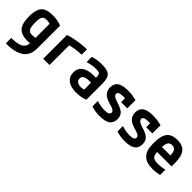

<svg xmlns="http://www.w3.org/2000/svg" viewBox="146 -1509 2708 2708"><g transform="rotate(45 1500.0 -155.0)"><path d="M76 111Q204 111 260.5 76.5Q317 42 317 -36V-467L345 -402Q316 -413 294 -418Q272 -423 251 -423Q216 -423 196.5 -410Q177 -397 168.5 -366.5Q160 -336 160 -282Q160 -222 169 -187.5Q178 -153 198.5 -139Q219 -125 257 -125Q277 -125 298.5 -129Q320 -133 349 -141L380 -33Q354 -27 326 -23.5Q298 -20 266 -20Q184 -20 133.5 -46.5Q83 -73 60.5 -131Q38 -189 38 -284Q38 -374 60 -428Q82 -482 132.5 -506Q183 -530 267 -530Q368 -530 440 -498V-44Q440 91 351 155.5Q262 220 76 220Z M602 -475Q655 -492 715 -504Q775 -516 834.5 -523Q894 -530 945 -530V-423Q881 -423 812.5 -411.5Q744 -400 696 -382L727 -440V0H602Z M1265 10Q1157 10 1097.5 -36Q1038 -82 1038 -165Q1038 -249 1099.5 -293Q1161 -337 1278 -337H1379V-238H1280Q1161 -238 1161 -166Q1161 -131 1187 -111.5Q1213 -92 1260 -92Q1287 -92 1309.5 -99Q1332 -106 1350 -119L1318 -53V-337Q1318 -376 1312 -395Q1306 -414 1288 -420Q1270 -426 1233 -426Q1207 -426 1183 -424Q1159 -422 1131.5 -416Q1104 -410 1068 -399V-503Q1103 -516 1149 -523Q1195 -530 1246 -530Q1321 -530 1363.5 -513Q1406 -496 1423.5 -454.5Q1441 -413 1441 -340V-22Q1407 -7 1359.5 1.5Q1312 10 1265 10Z M1733 10Q1688 10 1648 3.5Q1608 -3 1568 -16V-124Q1612 -110 1651 -103.5Q1690 -97 1728 -97Q1778 -97 1800 -109Q1822 -121 1822 -147Q1822 -161 1812 -171.5Q1802 -182 1781.5 -192Q1761 -202 1727 -211Q1635 -235 1594.5 -275Q1554 -315 1554 -382Q1554 -459 1605.5 -494.5Q1657 -530 1768 -530Q1807 -530 1845 -525Q1883 -520 1935 -508V-344H1812V-484L1865 -416Q1833 -420 1813.5 -421.5Q1794 -423 1777 -423Q1726 -423 1702 -411.5Q1678 -400 1678 -376Q1678 -361 1689 -348.5Q1700 -336 1722.5 -324.5Q1745 -313 1783 -302Q1873 -275 1909.5 -238.5Q1946 -202 1946 -140Q1946 -62 1894.5 -26Q1843 10 1733 10Z M2233 10Q2188 10 2148 3.5Q2108 -3 2068 -16V-124Q2112 -110 2151 -103.5Q2190 -97 2228 -97Q2278 -97 2300 -109Q2322 -121 2322 -147Q2322 -161 2312 -171.5Q2302 -182 2281.5 -192Q2261 -202 2227 -211Q2135 -235 2094.5 -275Q2054 -315 2054 -382Q2054 -459 2105.5 -494.5Q2157 -530 2268 -530Q2307 -530 2345 -525Q2383 -520 2435 -508V-344H2312V-484L2365 -416Q2333 -420 2313.5 -421.5Q2294 -423 2277 -423Q2226 -423 2202 -411.5Q2178 -400 2178 -376Q2178 -361 2189 -348.5Q2200 -336 2222.5 -324.5Q2245 -313 2283 -302Q2373 -275 2409.5 -238.5Q2446 -202 2446 -140Q2446 -62 2394.5 -26Q2343 10 2233 10Z M2787 10Q2664 10 2604 -51.5Q2544 -113 2544 -240V-280Q2544 -409 2593.5 -469.5Q2643 -530 2750 -530Q2857 -530 2906.5 -469.5Q2956 -409 2956 -280V-206H2604V-304H2859L2836 -272V-275Q2836 -357 2816.5 -391Q2797 -425 2751 -425Q2704 -425 2684.5 -391Q2665 -357 2665 -275V-245Q2665 -184 2676 -152Q2687 -120 2715.5 -107.5Q2744 -95 2798 -95Q2827 -95 2856.5 -98.5Q2886 -102 2927 -111V-6Q2894 1 2858 5.5Q2822 10 2787 10Z"/></g></svg>

Font: M PLUS 1 Code SemiBold
Style: Regular
Weight: 600
Designer: Coji Morishita
Foundry: UNDERFOREST DESIGN
Version: Version 1.005